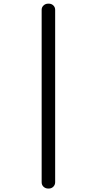

<svg xmlns="http://www.w3.org/2000/svg" viewBox="-20 -830 540 1069"><path d="M248 219.7Q233.4 219.7 222.7 210Q211.9 200.2 211.9 184.6V-775.4Q211.9 -790 222.7 -799.8Q233.4 -809.6 248 -809.6H252Q266.6 -809.6 276.9 -799.8Q287.1 -790 287.1 -775.4V184.6Q287.1 199.2 276.9 209.5Q266.6 219.7 252 219.7Z"/></svg>

Font: Rounded-L Mgen+ 2m regular
Style: Regular
Weight: 400
Designer: [Source Han Sans]
Ryoko NISHIZUKA  (kana & ideographs); Paul D. Hunt (Latin, Greek & Cyrillic); Wenlong ZHANG  (bopomofo
Version: Version 1.059.20150602